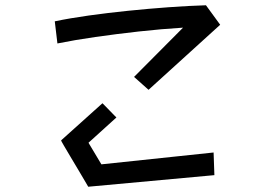

<svg xmlns="http://www.w3.org/2000/svg" viewBox="-20 -696 1040 729"><path d="M489 -404 675 -591Q593 -586 507.5 -576.5Q422 -567 342 -555.5Q262 -544 198 -531L188 -615Q245 -627 316.5 -637Q388 -647 466 -655Q544 -663 620 -668.5Q696 -674 762 -676L816 -602L544 -355ZM315 13Q315 13 304.5 -5Q294 -23 278.5 -49Q263 -75 247.5 -101Q232 -127 221.5 -145Q211 -163 212 -163L369 -304Q369 -304 377 -296Q385 -288 395.5 -277Q406 -266 414 -258Q422 -250 422 -250L316 -154L365 -72L791 -117L794 -31Z"/></svg>

Font: Moralerspace Krypton JPDOC
Style: Regular
Weight: 400
Version: v0.0.6; ttfautohint (v1.8.4.7-5d5b-dirty) -l 6 -r 45 -G 200 